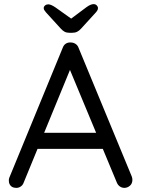

<svg xmlns="http://www.w3.org/2000/svg" viewBox="-20 -909 684 931"><path d="M330 -596 95 -24Q91 -12 81 -5Q71 2 60 2Q41 2 32 -8Q23 -18 23 -32Q22 -39 25 -47L284 -677Q289 -691 299.5 -697.5Q310 -704 323 -703Q336 -703 346.5 -696Q357 -689 361 -677L619 -53Q622 -45 622 -37Q622 -19 610 -8.5Q598 2 583 2Q571 2 561 -5Q551 -12 546 -25L308 -597ZM145 -187 179 -265H476L491 -187ZM312 -809 399 -874Q410 -882 418.5 -885.5Q427 -889 434 -889Q443 -889 449 -883Q455 -877 455 -870Q455 -865 453 -860.5Q451 -856 445 -849L373 -770Q364 -760 354 -755Q344 -750 330 -750H317Q303 -750 293.5 -755Q284 -760 275 -770L203 -849Q197 -856 194.5 -860.5Q192 -865 192 -870Q192 -877 198.5 -882.5Q205 -888 214 -888Q227 -888 249 -873L336 -811Z"/></svg>

Font: Quicksand Light Medium
Style: Regular
Weight: 500
Version: Version 3.006